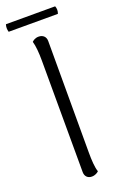

<svg xmlns="http://www.w3.org/2000/svg" viewBox="-160 -853 579 909"><g transform="rotate(-20 129.0 -398.5)"><path d="M0 -807C-4 -795 -4 -782 0 -769H248C253 -782 253 -795 248 -807ZM136 10C153 10 165 2 171 -4C163 -28 161 -63 161 -103V-664C161 -686 146 -699 125 -699C108 -699 97 -691 91 -685C98 -662 101 -626 101 -587L102 -25C102 -3 116 10 136 10Z"/></g></svg>

Font: Arima Koshi Light
Style: Regular
Weight: 300
Designer: Joana Correia and Natanael Gama
Foundry: NDISCOVER
Version: Version 1.019;PS 001.019;hotconv 1.0.88;makeotf.lib2.5.64775